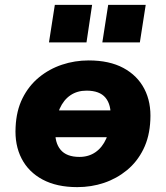

<svg xmlns="http://www.w3.org/2000/svg" viewBox="-20 -757 681 788"><path d="M297 11Q213 11 155 -20Q97 -51 68.5 -106.5Q40 -162 44 -235Q47 -303 72.5 -354Q98 -405 140 -439.5Q182 -474 234.5 -491.5Q287 -509 344 -509Q429 -509 486.5 -478Q544 -447 572.5 -392Q601 -337 597 -264Q594 -196 568.5 -144.5Q543 -93 501 -58.5Q459 -24 407 -6.5Q355 11 297 11ZM306 -113Q344 -113 372 -132.5Q400 -152 416 -188Q432 -224 434 -273Q437 -327 413 -356Q389 -385 335 -385Q297 -385 269 -366Q241 -347 225 -311Q209 -275 207 -225Q204 -172 228.5 -142.5Q253 -113 306 -113ZM161 -194 178 -304H480L463 -194ZM400 -583 424 -737H578L554 -583ZM181 -583 205 -737H358L335 -583Z"/></svg>

Font: Nunito Sans 10pt Black
Style: Italic
Weight: 900
Italic angle: -9°
Designer: Vernon Adams
Foundry: Vernon Adams
Version: Version 3.101;gftools[0.9.27]